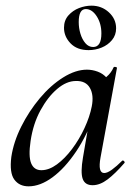

<svg xmlns="http://www.w3.org/2000/svg" viewBox="-20 -645 477 678"><path d="M81 13Q48 13 30.5 -11Q13 -35 20 -91Q28 -144 55 -198Q82 -252 120.5 -298Q159 -344 203 -371.5Q247 -399 287 -399Q306 -399 325 -392Q344 -385 357.5 -369.5Q371 -354 373 -328L325 -357Q339 -359 356 -373.5Q373 -388 381 -407Q383 -410 388.5 -408.5Q394 -407 393 -405L335 -89Q325 -34 348 -34Q359 -34 375.5 -46Q392 -58 411 -77Q414 -80 418 -76Q422 -72 419 -69Q387 -32 360 -11.5Q333 9 307 9Q280 9 272 -13.5Q264 -36 273 -89L297 -229L315 -246Q288 -168 248.5 -109.5Q209 -51 165.5 -19Q122 13 81 13ZM126 -44Q153 -44 181 -64.5Q209 -85 234.5 -119Q260 -153 278.5 -193Q297 -233 304 -269Q312 -309 297.5 -334.5Q283 -360 248 -359Q215 -359 182 -331Q149 -303 123 -255.5Q97 -208 88 -147Q80 -93 90 -68.5Q100 -44 126 -44ZM293 -468Q252 -468 229 -492Q206 -516 206 -547Q206 -573 221.5 -590.5Q237 -608 259 -616.5Q281 -625 303 -625Q339 -625 364.5 -601.5Q390 -578 390 -545Q390 -521 375.5 -503.5Q361 -486 339 -477Q317 -468 293 -468ZM309 -479Q338 -479 338 -527Q338 -562 321.5 -587.5Q305 -613 283 -613Q258 -613 258 -567Q258 -546 264 -526Q270 -506 281.5 -492.5Q293 -479 309 -479Z"/></svg>

Font: Cormorant Light Medium
Style: Italic
Weight: 500
Italic angle: -10°
Version: Version 4.000